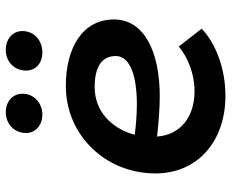

<svg xmlns="http://www.w3.org/2000/svg" viewBox="-86 -682 779 646"><g transform="rotate(-90 303.0 -359.5)"><path d="M303 10C392 10 478 -21 529 -70L469 -147C433 -117 378 -94 319 -94C232 -94 172 -141 166 -220C212 -215 258 -211 302 -211C451 -211 560 -263 560 -365C560 -470 466 -527 336 -527C172 -527 42 -395 42 -225C42 -85 149 10 303 10ZM240 -606C277 -606 310 -632 310 -673C310 -706 284 -729 248 -729C209 -729 178 -701 178 -661C178 -630 203 -606 240 -606ZM449 -606C488 -606 521 -632 521 -673C521 -706 495 -729 457 -729C419 -729 388 -701 388 -661C388 -629 412 -606 449 -606ZM172 -295C193 -374 252 -430 332 -430C402 -430 437 -405 437 -359C437 -310 368 -288 275 -288C241 -288 206 -291 172 -295Z"/></g></svg>

Font: Fixel Display SemiBold
Style: Italic
Weight: 600
Italic angle: -10°
Designer: AlfaBravo + MacPaw
Foundry: Kyrylo Tkachov, Marchela Mozhyna, Serhii Makarenko, Maria Weinstein, Zakhar Kryvoshyya
Version: Version 1.210;Glyphs 3.2 (3217)